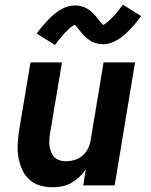

<svg xmlns="http://www.w3.org/2000/svg" viewBox="-20 -784 640 812"><path d="M203 8Q174 8 147.5 0Q121 -8 102 -26.5Q83 -45 72.5 -69.5Q62 -94 57.5 -121.5Q53 -149 55 -177.5Q57 -206 61 -234L109 -520H242L191 -216Q189 -203 188.5 -189.5Q188 -176 190 -163.5Q192 -151 197 -139Q202 -127 211 -118.5Q220 -110 232.5 -106Q245 -102 258 -102Q276 -102 294 -107Q312 -112 327 -124Q342 -136 351 -153.5Q360 -171 363 -189L418 -520H551L465 0H332L343 -68Q331 -50 315.5 -35.5Q300 -21 281.5 -10.5Q263 0 242.5 4Q222 8 203 8ZM212 -594 135 -642Q148 -660 160.5 -674.5Q173 -689 184.5 -701Q196 -713 207.5 -723Q219 -733 234 -742Q249 -751 265 -756Q281 -761 298 -761Q303 -761 308 -760.5Q313 -760 317.5 -759Q322 -758 327 -756.5Q332 -755 336.5 -753.5Q341 -752 345 -749.5Q349 -747 353 -744.5Q357 -742 361 -739Q365 -736 368.5 -732.5Q372 -729 375.5 -725.5Q379 -722 382 -719Q385 -716 387.5 -712.5Q390 -709 392.5 -706Q395 -703 399 -698Q403 -693 406 -689.5Q409 -686 412.5 -682.5Q416 -679 416 -678Q416 -677 415 -677Q415 -678 419 -680Q423 -682 426 -684Q429 -686 432.5 -689.5Q436 -693 438 -694.5Q440 -696 442.5 -698Q445 -700 446.5 -702Q448 -704 450.5 -706Q453 -708 455.5 -710.5Q458 -713 460.5 -715.5Q463 -718 465.5 -721Q468 -724 470.5 -727Q473 -730 476 -733.5Q479 -737 482 -740.5Q485 -744 487.5 -748Q490 -752 493.5 -756Q497 -760 500 -764L577 -716Q564 -698 551.5 -683.5Q539 -669 528 -657.5Q517 -646 505 -635.5Q493 -625 478 -616Q463 -607 447.5 -602Q432 -597 415 -597Q410 -597 405 -597.5Q400 -598 395 -599Q390 -600 385.5 -601.5Q381 -603 376 -604.5Q371 -606 367 -608.5Q363 -611 359.5 -613.5Q356 -616 352 -619Q348 -622 344 -625.5Q340 -629 336.5 -632.5Q333 -636 330 -639Q327 -642 324.5 -645.5Q322 -649 319.5 -652Q317 -655 313 -660Q309 -665 306 -668.5Q303 -672 299.5 -675.5Q296 -679 296 -680Q296 -681 297 -681Q297 -680 293.5 -678Q290 -676 286.5 -674Q283 -672 279.5 -669Q276 -666 274 -664Q272 -662 270 -660.5Q268 -659 266 -656.5Q264 -654 261.5 -652Q259 -650 256.5 -647.5Q254 -645 252 -642.5Q250 -640 247.5 -637Q245 -634 242.5 -631Q240 -628 237 -624.5Q234 -621 230.5 -617.5Q227 -614 224.5 -610Q222 -606 219 -602Q216 -598 212 -594Z"/></svg>

Font: Iosevka Aile Extrabold Oblique
Style: Regular
Weight: 800
Italic angle: -9°
Designer: Belleve Invis
Foundry: Belleve Invis
Version: Version 31.1.0; ttfautohint (v1.8.4)